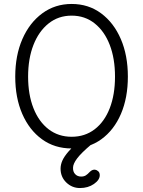

<svg xmlns="http://www.w3.org/2000/svg" viewBox="-20 -735 723 970"><path d="M342 15Q256 15 192 -31.5Q128 -78 92.5 -159.5Q57 -241 57 -348Q57 -455 93 -537.5Q129 -620 193.5 -667.5Q258 -715 342 -715Q427 -715 491 -667.5Q555 -620 590.5 -537.5Q626 -455 626 -348Q626 -241 591 -159.5Q556 -78 492 -31.5Q428 15 342 15ZM342 -44Q409 -44 458.5 -82Q508 -120 534.5 -188.5Q561 -257 561 -348Q561 -439 534.5 -508Q508 -577 458.5 -616.5Q409 -656 342 -656Q275 -656 225.5 -616.5Q176 -577 149 -508Q122 -439 122 -348Q122 -257 149 -188.5Q176 -120 225.5 -82Q275 -44 342 -44ZM384 215Q344 215 315 187Q286 159 286 117Q286 97 295 76.5Q304 56 326 30.5Q348 5 387 -32L441 -5Q390 38 369.5 65.5Q349 93 349 112Q348 132 359.5 144.5Q371 157 390 157Q404 157 413.5 151Q423 145 433 134Q438 129 444 125.5Q450 122 459 122Q468 123 476 130Q484 137 484 150Q484 174 454.5 194.5Q425 215 384 215Z"/></svg>

Font: National Park Light
Style: Regular
Weight: 300
Designer: Andrea Herstowski, Ben Hoepner
Version: Version 1.009